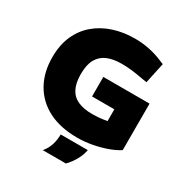

<svg xmlns="http://www.w3.org/2000/svg" viewBox="-201 -863 1147 1201"><g transform="rotate(30 373.0 -262.5)"><path d="M424 9Q302 9 216 -35Q130 -79 84 -160Q38 -241 38 -350Q38 -439 68 -506Q98 -573 151.5 -618Q205 -663 276 -686Q347 -709 429 -709Q479 -709 528.5 -699.5Q578 -690 626 -670L658 -657L626 -508L585 -515Q543 -523 506 -527Q469 -531 436 -531Q376 -531 333.5 -513.5Q291 -496 268 -456Q245 -416 245 -348Q245 -283 266 -242.5Q287 -202 329 -184Q371 -166 431 -166Q457 -166 483.5 -168.5Q510 -171 537 -176V-261H376V-402H710V-66Q676 -44 629.5 -27.5Q583 -11 530 -1Q477 9 424 9ZM277 184Q302 155 313.5 119Q325 83 325 43H521Q513 83 493 118.5Q473 154 444 184Z"/></g></svg>

Font: REM ExtraBold
Style: Regular
Weight: 800
Designer: Octavio Pardo
Foundry: Ashler Design
Version: Version 1.005;gftools[0.9.28]